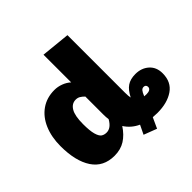

<svg xmlns="http://www.w3.org/2000/svg" viewBox="-211 -955 1236 1236"><g transform="rotate(-45 407.0 -337.0)"><path d="M814 -137Q814 -58 757 -19Q700 20 610 20Q595 20 569 18L536 90L447 56L477 -6Q422 -31 390 -81Q358 -32 317 -6Q276 20 220 20Q119 20 68 -57Q17 -134 17 -270Q17 -353 44.5 -417.5Q72 -482 123.5 -518Q175 -554 245 -554Q275 -554 304.5 -543Q334 -532 356 -512V-764L554 -744V-220Q554 -189 558 -172Q581 -218 610.5 -238Q640 -258 686 -258Q741 -258 777.5 -225.5Q814 -193 814 -137ZM359 -174Q356 -195 356 -220V-383Q341 -398 328 -405.5Q315 -413 298 -413Q262 -413 241 -378.5Q220 -344 220 -268Q220 -207 229 -175Q238 -143 252.5 -132.5Q267 -122 289 -122Q330 -122 359 -174ZM686 -141Q686 -151 680.5 -156.5Q675 -162 665 -162Q653 -162 644.5 -152.5Q636 -143 625 -116Q632 -115 647 -115Q664 -115 675 -121.5Q686 -128 686 -141Z"/></g></svg>

Font: FiraGO Heavy
Style: Regular
Weight: 900
Designer: bBox Type
Foundry: bBox Type GmbH
Version: Version 1.001